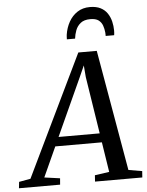

<svg xmlns="http://www.w3.org/2000/svg" viewBox="-130 -1053 848 1104"><g transform="rotate(-5 294.0 -501.0)"><path d="M-66 0 -62 -36.5 4.5 -48.5 342 -748H448.5L570 -50L648.5 -36.5L646 0H373L375.5 -36.5L459 -48.5L432 -221.5H163L84.5 -49L174.5 -36.5L171.5 0ZM186.5 -274H424L372.5 -603.5L367 -671L339.5 -609.5ZM430.5 -1002.5Q467.5 -1002.5 492.2 -989.8Q517 -977 531.2 -955.5Q545.5 -934 551.8 -908Q558 -882 558 -856Q558 -848.5 557.5 -841.8Q557 -835 556 -829H507Q507 -833.5 507 -838.2Q507 -843 506.5 -849Q504.5 -870 497.8 -889.2Q491 -908.5 474.8 -920.8Q458.5 -933 427 -933Q391.5 -933 371.2 -916.8Q351 -900.5 342 -876.5Q333 -852.5 330.5 -829H283Q283 -836 283.5 -842.2Q284 -848.5 284.5 -855Q290.5 -895.5 309.2 -929Q328 -962.5 358.5 -982.5Q389 -1002.5 430.5 -1002.5Z"/></g></svg>

Font: Merriweather 36pt
Style: Italic
Weight: 400
Italic angle: -7.8°
Version: Version 2.101